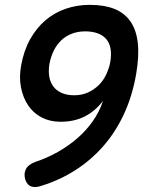

<svg xmlns="http://www.w3.org/2000/svg" viewBox="-20 -760 640 790"><path d="M331 -631Q301 -631 276 -621.5Q251 -612 232.5 -594.5Q214 -577 201.5 -552Q189 -527 183 -495Q179 -469 182.5 -446Q186 -423 198.5 -405.5Q211 -388 233 -378Q255 -368 285 -368Q317 -368 342 -379.5Q367 -391 386 -409.5Q405 -428 417 -453.5Q429 -479 434 -506Q439 -538 434.5 -561.5Q430 -585 416 -600.5Q402 -616 380 -623.5Q358 -631 331 -631ZM152 4Q127 13 109.5 7.5Q92 2 84 -21Q77 -45 86.5 -64Q96 -83 126 -94Q174 -110 217.5 -134.5Q261 -159 297.5 -190.5Q334 -222 361.5 -261Q389 -300 404 -345Q371 -302 328 -280.5Q285 -259 229 -259Q186 -259 152 -276.5Q118 -294 96.5 -325.5Q75 -357 66.5 -399.5Q58 -442 67 -491Q78 -552 104 -598.5Q130 -645 167 -676.5Q204 -708 250.5 -724Q297 -740 349 -740Q409 -740 450.5 -723.5Q492 -707 516.5 -672Q541 -637 547 -583Q553 -529 540 -454Q524 -363 489 -288.5Q454 -214 403.5 -157Q353 -100 289.5 -59.5Q226 -19 152 4Z"/></svg>

Font: Maple Mono NL SemiBold
Style: Italic
Weight: 600
Italic angle: -10°
Monospace: yes
Designer: subframe7536
Version: Version 7.000